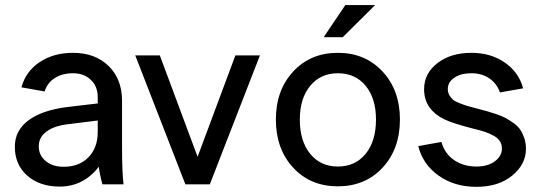

<svg xmlns="http://www.w3.org/2000/svg" viewBox="-20 -722 2118 752"><path d="M463.9 0H380.9Q369.6 -43 367.2 -68.8Q306.2 8.8 213.9 8.8Q135.3 8.8 86.7 -34.2Q38.1 -77.1 38.1 -147Q38.1 -211.9 92.8 -251.7Q147.5 -291.5 247.1 -303.2L362.8 -316.9V-341.8Q362.8 -383.3 335.9 -409.2Q309.1 -435.1 266.1 -435.1Q224.1 -435.1 194.8 -416.5Q165.5 -397.9 154.8 -363.8L64 -379.9Q80.6 -441.9 135 -478.5Q189.5 -515.1 266.1 -515.1Q352.5 -515.1 405.3 -463.6Q458 -412.1 458 -327.1V-145Q458 -45.9 463.9 0ZM229 -68.8Q290.5 -68.8 326.7 -106.2Q362.8 -143.6 362.8 -205.1V-250L249 -235.8Q194.3 -230 163.1 -207.5Q131.8 -185.1 131.8 -148.9Q131.8 -113.8 158.9 -91.3Q186 -68.8 229 -68.8Z M901.9 -504.9H998L801.8 0H706.1L509.8 -504.9H606L753.9 -107.9Z M1546.4 -253.9Q1546.4 -138.7 1478.5 -65.4Q1410.6 7.8 1303.2 7.8Q1195.8 7.8 1128.2 -65.4Q1060.5 -138.7 1060.5 -253.9Q1060.5 -368.7 1128.4 -441.9Q1196.3 -515.1 1303.2 -515.1Q1410.2 -515.1 1478.3 -441.9Q1546.4 -368.7 1546.4 -253.9ZM1154.3 -253.9Q1154.3 -169.4 1194.8 -119.6Q1235.4 -69.8 1303.2 -69.8Q1371.6 -69.8 1412.1 -119.6Q1452.6 -169.4 1452.6 -253.9Q1452.6 -336.9 1412.1 -386Q1371.6 -435.1 1303.2 -435.1Q1235.8 -435.1 1195.1 -386Q1154.3 -336.9 1154.3 -253.9ZM1332.5 -702.1H1449.2L1322.3 -576.2H1247.6Z M1826.2 -515.1Q1902.8 -515.1 1957.8 -476.6Q2012.7 -438 2028.8 -376L1938 -359.9Q1926.3 -394.5 1897 -414.8Q1867.7 -435.1 1826.2 -435.1Q1785.2 -435.1 1759.5 -417.7Q1733.9 -400.4 1733.9 -373Q1733.9 -359.9 1740 -349.1Q1746.1 -338.4 1754.4 -331.5Q1762.7 -324.7 1780 -317.9Q1797.4 -311 1810.3 -307.1Q1823.2 -303.2 1848.1 -296.9Q1872.6 -290.5 1887.7 -286.4Q1902.8 -282.2 1925.5 -274.4Q1948.2 -266.6 1962.2 -258.8Q1976.1 -251 1992.7 -239Q2009.3 -227.1 2018.3 -213.1Q2027.3 -199.2 2033.7 -180.4Q2040 -161.6 2040 -139.2Q2040 -78.6 1986.3 -34.4Q1932.6 9.8 1846.2 9.8Q1759.3 9.8 1697.5 -34.4Q1635.7 -78.6 1618.2 -149.9L1709 -166Q1721.2 -121.1 1757.8 -95.5Q1794.4 -69.8 1846.2 -69.8Q1890.6 -69.8 1918.2 -90.3Q1945.8 -110.8 1945.8 -140.1Q1945.8 -156.7 1937.7 -169.2Q1929.7 -181.6 1913.1 -190.7Q1896.5 -199.7 1879.2 -205.6Q1861.8 -211.4 1835 -217.8Q1752 -238.8 1718.8 -255.4Q1645.5 -292 1641.1 -364.3Q1641.1 -368.7 1641.1 -373Q1641.1 -434.6 1693.4 -474.9Q1745.6 -515.1 1826.2 -515.1Z"/></svg>

Font: LT Superior Med
Style: Regular
Weight: 500
Designer: Daniel Lyons
Foundry: LyonsType
Version: Version 1.000